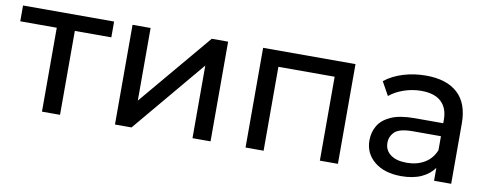

<svg xmlns="http://www.w3.org/2000/svg" viewBox="-52 -767 2556 1005"><g transform="rotate(10 1226.5 -264.5)"><path d="M198 0V-446H4V-530H488V-446H294V0Z M586 0V-530H682V-144L1007 -530H1094V0H998V-386L674 0Z M1280 0V-530H1771V0H1675V-446H1376V0Z M2282 0V-69Q2258 -34 2214 -14Q2170 6 2108 6Q2018 6 1965 -37.5Q1912 -81 1912 -150Q1912 -193 1932.5 -228Q1953 -263 1999.5 -284Q2046 -305 2125 -305H2277V-324Q2277 -385 2241.5 -418.5Q2206 -452 2135 -452Q2088 -452 2043 -436.5Q1998 -421 1967 -395L1927 -467Q1968 -500 2025.5 -517.5Q2083 -535 2146 -535Q2255 -535 2314 -481.5Q2373 -428 2373 -320V0ZM2277 -162V-236H2129Q2057 -236 2032 -212Q2007 -188 2007 -154Q2007 -114 2038 -91Q2069 -68 2124 -68Q2178 -68 2218.5 -92Q2259 -116 2277 -162Z"/></g></svg>

Font: Montserrat Medium
Style: Regular
Weight: 500
Designer: Julieta Ulanovsky
Foundry: Julieta Ulanovsky
Version: Version 9.000; ttfautohint (v1.8.4.7-5d5b)